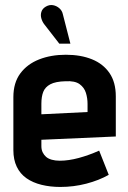

<svg xmlns="http://www.w3.org/2000/svg" viewBox="-20 -728 506 761"><path d="M229 -672Q226 -686 215 -695.5Q204 -705 190 -707.5Q176 -710 162 -702Q148 -694 144 -681Q140 -668 144 -654.5Q148 -641 156 -631L215 -555H259ZM144 -149V-174L439 -187V-346Q439 -402 414 -438.5Q389 -475 344.5 -493Q300 -511 241 -511Q182 -511 135 -492.5Q88 -474 60.5 -437Q33 -400 33 -343V-133Q33 -95 46.5 -67Q60 -39 85 -21.5Q110 -4 144.5 4.5Q179 13 219 13Q272 13 322 0Q372 -13 411 -35L373 -131Q333 -113 292.5 -102Q252 -91 217 -91Q199 -91 185 -95Q171 -99 162.5 -106.5Q154 -114 149 -124.5Q144 -135 144 -149ZM327 -316V-284L144 -275V-317Q144 -345 151.5 -364Q159 -383 179.5 -394Q200 -405 240 -406Q277 -408 295.5 -394.5Q314 -381 320.5 -360Q327 -339 327 -316Z"/></svg>

Font: Advent Pro Expanded
Style: Bold
Weight: 700
Width: 7
Designer: VivaRado, Andreas Kalpakidis
Foundry: VivaRado, Andreas Kalpakidis
Version: Version 3.000